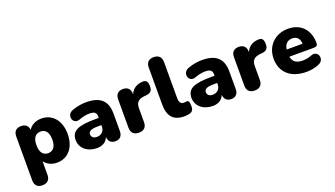

<svg xmlns="http://www.w3.org/2000/svg" viewBox="-74 -1314 3666 2103"><g transform="rotate(-20 1759.0 -262.5)"><path d="M140 189C198 189 230 158 230 99V-59C258 -17 314 11 376 11C503 11 591 -87 591 -246C591 -406 502 -503 376 -503C310 -503 253 -473 226 -426C221 -475 191 -501 139 -501C83 -501 52 -470 52 -412V99C52 158 83 189 140 189ZM320 -120C265 -120 227 -158 227 -246C227 -335 265 -372 320 -372C374 -372 412 -335 412 -246C412 -158 374 -120 320 -120Z M843 11C908 11 955 -21 973 -71C977 -19 1006 9 1057 9C1110 9 1139 -23 1139 -81V-283C1139 -434 1061 -503 897 -503C852 -503 797 -496 734 -473C646 -441 680 -317 768 -349C817 -368 856 -374 889 -374C949 -374 971 -356 971 -308V-294H933C728 -294 650 -258 650 -151C650 -58 729 11 843 11ZM883 -105C841 -105 819 -127 819 -158C819 -194 854 -210 933 -210H971V-192C971 -140 932 -105 883 -105Z M1331 9C1389 9 1421 -23 1421 -81V-245C1421 -309 1452 -340 1522 -347L1545 -349C1601 -354 1618 -383 1617 -431C1616 -486 1597 -505 1558 -503C1489 -501 1436 -466 1413 -408V-412C1413 -470 1382 -501 1327 -501C1271 -501 1240 -470 1240 -412V-81C1240 -23 1271 9 1331 9Z M1861 11C1878 11 1901 8 1912 6C1951 -1 1969 -22 1969 -69C1969 -123 1959 -135 1935 -135C1924 -134 1913 -131 1904 -131C1873 -131 1852 -153 1852 -202V-624C1852 -683 1820 -714 1762 -714C1705 -714 1674 -683 1674 -624V-196C1674 -57 1732 11 1861 11Z M2193 11C2258 11 2305 -21 2323 -71C2327 -19 2356 9 2407 9C2460 9 2489 -23 2489 -81V-283C2489 -434 2411 -503 2247 -503C2202 -503 2147 -496 2084 -473C1996 -441 2030 -317 2118 -349C2167 -368 2206 -374 2239 -374C2299 -374 2321 -356 2321 -308V-294H2283C2078 -294 2000 -258 2000 -151C2000 -58 2079 11 2193 11ZM2233 -105C2191 -105 2169 -127 2169 -158C2169 -194 2204 -210 2283 -210H2321V-192C2321 -140 2282 -105 2233 -105Z M2681 9C2739 9 2771 -23 2771 -81V-245C2771 -309 2802 -340 2872 -347L2895 -349C2951 -354 2968 -383 2967 -431C2966 -486 2947 -505 2908 -503C2839 -501 2786 -466 2763 -408V-412C2763 -470 2732 -501 2677 -501C2621 -501 2590 -470 2590 -412V-81C2590 -23 2621 9 2681 9Z M3283 11C3336 11 3391 1 3437 -21C3513 -56 3480 -173 3393 -141C3358 -126 3316 -120 3288 -120C3214 -120 3174 -146 3162 -210H3447C3479 -210 3493 -222 3493 -249C3493 -404 3399 -503 3251 -503C3101 -503 2992 -398 2992 -247C2992 -89 3102 11 3283 11ZM3259 -388C3311 -388 3343 -357 3347 -294H3161C3170 -356 3205 -388 3259 -388Z"/></g></svg>

Font: Nunito Black
Style: Regular
Weight: 900
Designer: Vernon Adams
Foundry: Vernon Adams
Version: Version 3.602